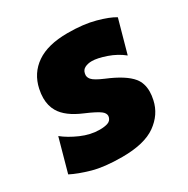

<svg xmlns="http://www.w3.org/2000/svg" viewBox="-137 -626 737 754"><g transform="rotate(-30 231.0 -249.5)"><path d="M208.5 14.5Q128.5 14.5 76.2 -0.2Q24 -15 -10 -32.5L31.5 -182.5Q60 -159.5 102.2 -141Q144.5 -122.5 186 -122.5Q208 -122.5 222.2 -127.5Q236.5 -132.5 240.5 -147Q241.5 -150 241.5 -153Q241.5 -165.5 228 -176Q211 -189 164 -209Q94.5 -238 70.5 -279.5Q55 -306 55 -340.5Q55 -359.5 59.5 -380.5Q73 -444 124.2 -479.2Q175.5 -514.5 265 -514.5Q337 -514.5 389 -500.2Q441 -486 467.5 -469.5L426 -320Q396.5 -344 357 -357.8Q317.5 -371.5 292 -371.5Q275 -371.5 261.5 -365Q248 -358.5 245 -343Q244 -339.5 244 -335.5Q244 -325 252 -315.5Q262.5 -303 302.5 -286Q381 -253.5 410 -217.5Q430 -192.5 430 -155Q430 -137.5 425.5 -117.5Q413 -59.5 361.2 -22.5Q309.5 14.5 208.5 14.5Z"/></g></svg>

Font: Heraclito ExtraBold
Style: Italic
Weight: 800
Italic angle: -12°
Designer: Kostas Bartsokas (font) & Cristiano Sobral (main changes)
Foundry: Kostas Bartsokas (font) & Cristiano Sobral (main changes)
Version: Version 1.00;July 8, 2020;FontCreator 13.0.0.2655 64-bit